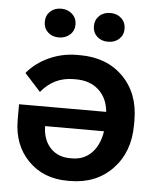

<svg xmlns="http://www.w3.org/2000/svg" viewBox="-52 -764 670 818"><g transform="rotate(5 282.5 -355.0)"><path d="M434.6 -613.3Q416 -596.2 387.2 -596.2Q358.4 -596.2 340.1 -613.3Q321.8 -630.4 321.8 -657.2Q321.8 -684.1 340.1 -701.7Q358.4 -719.2 387.2 -719.2Q416 -719.2 434.6 -701.7Q453.1 -684.1 453.1 -657.2Q453.1 -630.4 434.6 -613.3ZM176.8 -596.2Q147.9 -596.2 129.9 -613.3Q111.8 -630.4 111.8 -657.2Q111.8 -684.6 130.1 -701.9Q148.4 -719.2 176.8 -719.2Q205.1 -719.2 224.1 -701.7Q243.2 -684.1 243.2 -657.2Q243.2 -630.4 224.1 -613.3Q205.1 -596.2 176.8 -596.2ZM273.9 -528.8Q388.7 -528.8 458.7 -458.3Q528.8 -387.7 528.8 -272.9V-252.9Q528.8 -136.7 459 -64Q389.2 8.8 276.9 8.8H267.1Q163.6 8.8 98.4 -57.9Q33.2 -124.5 33.2 -231V-297.9H405.8V-298.8Q400.4 -356.9 363 -390.9Q325.7 -424.8 266.1 -424.8H255.9Q171.4 -424.8 117.2 -357.9L48.8 -433.1Q85.4 -477.5 142.1 -503.2Q198.7 -528.8 261.2 -528.8ZM403.8 -214.8H151.9V-211.9Q153.8 -154.8 185.8 -121.3Q217.8 -87.9 269 -87.9H277.8Q328.6 -87.9 361.6 -121.6Q394.5 -155.3 403.8 -214.8Z"/></g></svg>

Font: Fixel Text SemiBold
Style: Regular
Weight: 600
Width: 4
Designer: AlfaBravo + MacPaw
Foundry: Kyrylo Tkachov, Marchela Mozhyna, Serhii Makarenko, Maria Weinstein, Zakhar Kryvoshyya
Version: Version 1.211